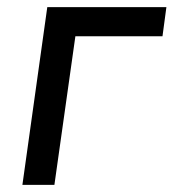

<svg xmlns="http://www.w3.org/2000/svg" viewBox="-20 -520 488 540"><path d="M113 -500H448L437 -418H192L133 0H43Z"/></svg>

Font: Retni Sans Medium
Style: Italic
Weight: 500
Italic angle: -8°
Designer: Vitaly Kuzmin
Foundry: ParaType Ltd.
Version: Version 1.00;June 10, 2019;FontCreator 11.5.0.2425 64-bit; t